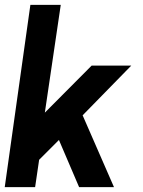

<svg xmlns="http://www.w3.org/2000/svg" viewBox="-30 -770 588 790"><path d="M439 0H295.5L212.5 -194L131 -112.5L114.5 0H-10.5L95 -750H220L154.5 -306.5L347 -500H510L310 -295.5Z"/></svg>

Font: Urbanist
Style: Bold Italic
Weight: 700
Italic angle: -8°
Designer: Corey Hu
Foundry: Corey Hu
Version: Version 1.330; ttfautohint (v1.8.4.7-5d5b)